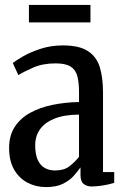

<svg xmlns="http://www.w3.org/2000/svg" viewBox="-20 -749 494 780"><path d="M166.5 11Q126 11 92 -6.8Q58 -24.5 37.5 -59.8Q17 -95 17 -147.5Q17 -198.5 40 -233.8Q63 -269 102.8 -290.8Q142.5 -312.5 193.5 -323Q244.5 -333.5 301 -334.5V-374Q301 -413.5 294.2 -439.5Q287.5 -465.5 267 -478.5Q246.5 -491.5 206 -491.5Q153 -491.5 114.2 -474.2Q75.5 -457 54.5 -444L32 -493Q44 -503 73.5 -520Q103 -537 145 -550.8Q187 -564.5 235 -564.5Q302 -564.5 337.2 -541.5Q372.5 -518.5 385.5 -475.8Q398.5 -433 398.5 -373V-50H444V-6Q434.5 -3 418.5 0.5Q402.5 4 385 6.2Q367.5 8.5 352 8.5Q332.5 8.5 319.8 -1.8Q307 -12 307 -38.5V-69Q296.5 -54 280 -35.2Q263.5 -16.5 236.5 -2.8Q209.5 11 166.5 11ZM203 -56.5Q239 -56.5 260 -72Q281 -87.5 301 -111.5V-283.5Q240.5 -283 201 -267Q161.5 -251 142.2 -223.2Q123 -195.5 123 -159.5Q123 -121.5 133.5 -99Q144 -76.5 162.2 -66.5Q180.5 -56.5 203 -56.5ZM347.5 -729V-658H97.5V-729Z"/></svg>

Font: Merriweather 24pt SemiCondensed
Style: Regular
Weight: 400
Width: 4
Designer: Eben Sorkin
Foundry: Eben Sorkin
Version: Version 2.100